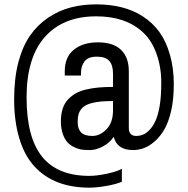

<svg xmlns="http://www.w3.org/2000/svg" viewBox="-20 -713 865 885"><path d="M593.4 -21.3Q519.1 -21.3 504.3 -82.5Q485.2 -53.9 453.5 -37.6Q421.8 -21.3 395.1 -21.3Q368.4 -21.3 353.6 -23.9Q338.8 -26.5 321.2 -35Q303.6 -43.4 290.8 -57.3Q278 -71.2 269.3 -96.2Q260.6 -121.2 260.6 -153.6Q260.6 -185.9 268.7 -211.1Q276.7 -236.3 292.6 -253.5Q308.4 -270.6 328.8 -282.4Q349.3 -294.1 377.5 -300.6Q405.7 -307.1 435.1 -309.7Q464.4 -312.3 500.9 -312.3V-374.5Q500.9 -412.3 483.9 -432Q467 -451.8 426.6 -451.8Q386.2 -451.8 369.7 -430.1Q353.2 -408.3 353.2 -376.2V-364.9H278.5V-385.3Q278.5 -449.6 320.2 -483.7Q361.9 -517.8 431.8 -517.8Q501.7 -517.8 537.8 -483.3Q573.8 -448.7 573.8 -384.4V-123.8Q573.8 -86.4 607.7 -86.4Q624.2 -86.4 639.7 -92.7Q655.1 -99 670.7 -115.8Q686.4 -132.5 697.7 -158.1Q708.9 -183.8 716.1 -225.5Q723.3 -267.2 723.3 -334.9Q723.3 -402.7 701.6 -464.4Q679.8 -526.1 639.4 -563.6Q599 -601.2 545.2 -619.5Q491.3 -637.7 423.5 -637.7Q271.5 -637.7 187 -542.8Q102.5 -447.9 102.5 -263.9Q102.5 -79.9 173.8 8.9Q245 97.7 392.3 97.7Q424.8 97.7 471.3 88Q517.8 78.2 541.7 65.2V124.7Q514.8 136.4 469.6 144.2Q424.4 152 392.3 152Q310.6 152 247.4 127.7Q184.2 103.4 138.6 53.9Q93 4.3 69.1 -74.9Q45.2 -154.2 45.2 -253.7Q45.2 -353.2 64.9 -427Q84.7 -500.9 119.2 -550Q153.8 -599 202.2 -631.6Q250.7 -664.2 305.4 -678.5Q360.1 -692.9 423.3 -692.9Q486.5 -692.9 539.7 -679.6Q593 -666.4 637.9 -637.7Q682.9 -609 714.4 -565.8Q745.9 -522.6 763.5 -460Q781.1 -397.5 781.1 -325.8Q781.1 -254.1 768.9 -201.8Q756.7 -149.4 737.6 -116.4Q718.5 -83.4 693.1 -61.3Q667.7 -39.1 642.9 -30.2Q618.2 -21.3 593.4 -21.3ZM500.9 -247.2Q469.6 -247.2 446.6 -245.2Q423.5 -243.3 402 -237.6Q380.5 -232 367.3 -222.4Q354 -212.9 346 -196.8Q338 -180.7 338 -149.9Q338 -119 353.8 -102.7Q369.7 -86.4 405.5 -86.4Q441.4 -86.4 471.1 -117.5Q500.9 -148.6 500.9 -203.7Z"/></svg>

Font: Puralecka Narrow
Style: Regular
Weight: 400
Designer: Hector Gatti, Marcela Romero, Pablo Cosgaya and Nicolas Silva
Version: Version 1.004;PS 001.004;hotconv 1.0.70;makeotf.lib2.5.58329